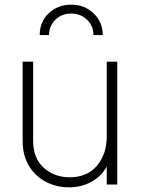

<svg xmlns="http://www.w3.org/2000/svg" viewBox="-20 -790 610 822"><path d="M77 -186V-526H122V-186Q122 -113 167 -72Q212 -31 279 -31Q353 -31 395 -80.5Q437 -130 437 -206V-526H482V0H437V-77Q415 -36 372 -12Q329 12 275 12Q222 12 176.5 -11.5Q131 -35 104 -80Q77 -125 77 -186ZM285 -770Q342 -770 381 -732.5Q420 -695 420 -640H380Q380 -679 352.5 -705.5Q325 -732 285 -732Q244 -732 217 -705.5Q190 -679 190 -640H150Q150 -696 188.5 -733Q227 -770 285 -770Z"/></svg>

Font: Eudoxus Sans ExtraLight
Style: Regular
Weight: 200
Designer: Stijn de Vries
Foundry: tokotype
Version: Version 2.005